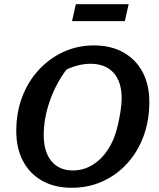

<svg xmlns="http://www.w3.org/2000/svg" viewBox="-20 -878 751 909"><path d="M319 11Q239 11 180 -22Q121 -55 89 -115.5Q57 -176 57 -258Q57 -344 84.5 -417.5Q112 -491 162.5 -546Q213 -601 280 -632Q347 -663 425 -663Q505 -663 564 -630Q623 -597 655 -537Q687 -477 687 -395Q687 -307 659.5 -233Q632 -159 582.5 -104.5Q533 -50 466 -19.5Q399 11 319 11ZM325 -71Q387 -71 438.5 -111.5Q490 -152 520 -226Q530 -252 538 -286Q546 -320 551 -354Q556 -388 556 -412Q556 -491 517.5 -533.5Q479 -576 408 -576Q354 -576 295 -549Q245 -483 216 -400.5Q187 -318 187 -238Q187 -159 223.5 -115Q260 -71 325 -71ZM321 -778 339 -858H589L571 -778Z"/></svg>

Font: Piazzolla SemiBold
Style: Italic
Weight: 600
Italic angle: -11.3°
Designer: Juan Pablo del Peral
Foundry: Huerta Tipografica
Version: Version 1.330